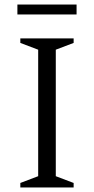

<svg xmlns="http://www.w3.org/2000/svg" viewBox="-20 -830 416 850"><path d="M70 0V-20L149 -50V-610L70 -640V-660H306V-640L227 -610V-50L306 -20V0ZM57 -766V-810H319V-766Z"/></svg>

Font: Spectral SC Light
Style: Regular
Weight: 300
Designer: Jean-Baptiste Levee
Foundry: Production Type
Version: Version 2.001